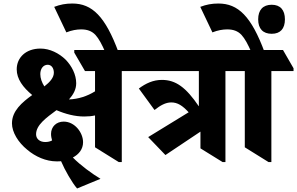

<svg xmlns="http://www.w3.org/2000/svg" viewBox="-20 -911 1688 1091"><path d="M418 160 551 105C503 76 438 29 394 -16C428 -34 452 -63 452 -103C452 -157 405 -220 342 -220C300 -220 270 -191 270 -150C270 -136 273 -124 276 -113C265 -107 252 -104 237 -104C207 -104 185 -121 185 -148C185 -201 243 -242 301 -285C352 -263 406 -249 458 -249C482 -249 502 -251 520 -255V-74L655 10H672V-507H798V-523L737 -627H402V-612L463 -507H520V-392C475 -364 425 -348 372 -346C396 -373 413 -402 413 -438C413 -487 388 -536 353 -572C315 -609 263 -635 210 -635C127 -635 75 -584 75 -517C75 -462 111 -414 163 -371C105 -329 48 -281 48 -210C48 -160 83 -102 135 -60C181 -21 241 6 302 6C311 6 319 6 327 5C348 55 390 128 418 160ZM209 -490C209 -522 227 -543 251 -543C273 -543 286 -523 286 -498C286 -470 264 -445 232 -420C218 -442 209 -466 209 -490Z M579 -613H654C578 -819 503 -891 391 -891C353 -891 322 -885 288 -872L357 -727C387 -739 416 -744 441 -744C475 -744 501 -735 522 -713C542 -691 559 -659 579 -613Z M920 -30 1119 -163V-68L1245 10H1261V-507H1388V-523L1327 -627H654V-612L715 -507H1110V-308H1109C1037 -414 979 -457 900 -457C850 -457 808 -437 769 -408L858 -286C891 -312 921 -329 953 -329C989 -329 1017 -311 1052 -273L822 -132Z M1506 10H1522V-507H1648V-523L1588 -627H1244V-612L1305 -507H1371V-74Z M1409 -613H1484C1408 -819 1333 -891 1221 -891C1183 -891 1152 -885 1118 -872L1187 -727C1217 -739 1246 -744 1271 -744C1305 -744 1331 -735 1352 -713C1372 -691 1389 -659 1409 -613ZM1524 -719C1573 -719 1599 -748 1599 -801C1599 -854 1573 -884 1524 -884C1474 -884 1447 -854 1447 -801C1447 -748 1474 -719 1524 -719Z"/></svg>

Font: Noto Serif Devanagari SemiCondensed Black
Style: Regular
Weight: 900
Width: 4
Designer: Universal Thirst, Indian Type Foundry and the Monotype Design Team
Foundry: Monotype Imaging Inc.
Version: Version 2.004